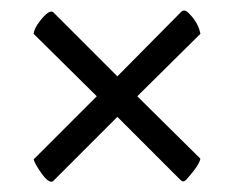

<svg xmlns="http://www.w3.org/2000/svg" viewBox="-20 -403 488 373"><path d="M341.3 -53.3Q336 -48 330.7 -53.3L208 -176L82.7 -50.7Q74.7 -46.7 61.3 -65.3Q48 -84 45.3 -93.3L168 -216L45.3 -337.3Q46.7 -348 56 -360Q76 -386.7 84 -378.7L208 -254.7L332 -380Q338.7 -386.7 348 -376Q365.3 -358.7 369.3 -337.3L246.7 -216L369.3 -94.7Q366.7 -81.3 341.3 -53.3Z"/></svg>

Font: Ramaraja
Style: Regular
Weight: 400
Designer: Appaji Ambarisha Darbha
Foundry: Andhrapradesh Society for Knowledge Networks
Version: Version 1.0.4; ttfautohint (v1.2.25-373a) -l 7 -r 28 -G 50 -